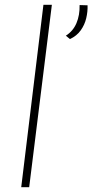

<svg xmlns="http://www.w3.org/2000/svg" viewBox="-20 -776 383 796"><path d="M160 -756H195L101 0H68ZM270 -614 253 -628Q283 -647 297 -680Q311 -713 310 -755L343 -754Q344 -728 337.5 -700.5Q331 -673 314.5 -650Q298 -627 270 -614Z"/></svg>

Font: Josefin Sans ExtraLight
Style: Italic
Weight: 250
Italic angle: -7°
Designer: Santiago Orozco
Foundry: Typemade
Version: Version 2.000